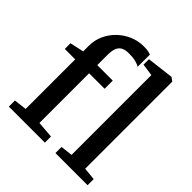

<svg xmlns="http://www.w3.org/2000/svg" viewBox="-216 -994 1157 1157"><g transform="rotate(45 362.0 -416.0)"><path d="M36.5 0.5V-51.5L118 -61V-483.5H29.5L29 -532L118 -551.5V-599Q118 -648 137.5 -690.2Q157 -732.5 190.5 -764.2Q224 -796 266.5 -813.8Q309 -831.5 355 -831.5Q380 -831.5 394 -828.5Q408 -825.5 416 -822.5L415.5 -717.5Q404.5 -726 379.8 -732.2Q355 -738.5 323 -738Q293 -738.5 273.8 -729Q254.5 -719.5 245.5 -698Q236.5 -676.5 236.5 -639.5V-553H368.5V-483.5H236.5V-60L343.5 -51.5V0.5ZM509.5 -61V-741L431.5 -752V-798.5L600.5 -819H603L626.5 -802.5V-60L707 -52V0H433V-52Z"/></g></svg>

Font: Merriweather 24pt SemiBold
Style: Regular
Weight: 600
Designer: Eben Sorkin
Foundry: Eben Sorkin
Version: Version 2.100